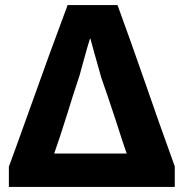

<svg xmlns="http://www.w3.org/2000/svg" viewBox="-20 -710 732 758"><path d="M117 -334Q169 -481 247 -690H444Q497 -545 555 -378Q602 -241 670 -53V28H15V-52Q27 -83 117 -334ZM435 -241Q404 -335 380 -403Q347 -519 337 -557H335Q326 -529 310 -470L294 -412Q267 -331 247 -265Q215 -163 194 -104H480Q466 -144 435 -241Z"/></svg>

Font: Gmarket Sans TTF Bold
Style: Regular
Weight: 700
Designer: Creative Director : Sungho Lee; Art Director : Kiwoong Choi; Project Manager : Sori Yang, Jongwook Yoon; Font Designer :
Foundry: Sandoll Inc.
Version: Version 1.000;hotconv 1.0.109;makeotfexe 2.5.65596